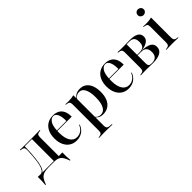

<svg xmlns="http://www.w3.org/2000/svg" viewBox="61 -1428 2425 2425"><g transform="rotate(-45 1274.0 -215.0)"><path d="M214.5 -2.4Q159.7 -2.4 126.6 9.7Q93.5 21.8 73 50.4Q52.4 79 35.5 128.2H26.6Q29.8 91.9 31.5 56.9Q33.1 21.8 31.5 -12.9Q51.6 -12.1 73.4 -11.7Q95.2 -11.3 115.3 -11.3H214.5H333.1V-2.4ZM67.7 1.6 69.4 -8.9Q90.3 -8.9 108.5 -21.4Q126.6 -33.9 140.7 -69Q154.8 -104 164.1 -170.6Q173.4 -237.1 177.4 -346Q178.2 -376.6 166.5 -389.1Q154.8 -401.6 126.6 -404L113.7 -405.6V-414.5Q143.5 -413.7 169 -412.9Q194.4 -412.1 221.8 -412.1H223.4H361.3Q388.7 -412.1 414.1 -412.9Q439.5 -413.7 469.4 -414.5V-405.6L456.5 -404Q427.4 -401.6 416.1 -389.1Q404.8 -376.6 404.8 -346V-207.3H316.9V-405.6L320.2 -403.2H184.7L188.7 -404.8Q185.5 -275.8 176.2 -196Q166.9 -116.1 151.6 -73Q136.3 -29.8 115.3 -14.1Q94.4 1.6 67.7 1.6ZM316.9 -2.4V-207.3H404.8V-2.4ZM316.9 -2.4 317.7 -10.5 387.9 -11.3H323.4H384.7Q405.6 -11.3 427 -11.7Q448.4 -12.1 469.4 -12.9Q468.5 21.8 469.4 56.9Q470.2 91.9 474.2 128.2H464.5Q448.4 79 429.4 50.8Q410.5 22.6 384.7 10.5Q358.9 -1.6 323.4 -2.4Z M704.8 11.3Q650.8 11.3 609.7 -15.3Q568.5 -41.9 545.6 -91.1Q522.6 -140.3 522.6 -207.3Q522.6 -275 545.6 -324.2Q568.5 -373.4 611.7 -400.4Q654.8 -427.4 713.7 -427.4Q761.3 -427.4 797.2 -408.9Q833.1 -390.3 852.8 -350.8Q872.6 -311.3 872.6 -248.4H583.1L582.3 -257.3H786.3Q787.9 -301.6 780.2 -337.9Q772.6 -374.2 755.2 -396.4Q737.9 -418.5 709.7 -418.5Q677.4 -418.5 649.6 -381Q621.8 -343.5 616.9 -255.6V-254Q616.1 -242.7 616.1 -231.5Q616.1 -220.2 616.1 -209.7Q616.1 -120.2 648.4 -68.1Q680.6 -16.1 739.5 -16.1Q779.8 -16.1 813.3 -39.1Q846.8 -62.1 865.3 -109.7L873.4 -106.5Q854.8 -50.8 810.5 -19.8Q766.1 11.3 704.8 11.3Z M1034.7 183.9Q1006.5 183.9 981.5 184.7Q956.5 185.5 926.6 186.3V177.4L939.5 176.6Q967.7 173.4 979 160.9Q990.3 148.4 990.3 117.7V-207.3H1078.2V117.7Q1078.2 137.9 1083.1 150Q1087.9 162.1 1100.4 167.7Q1112.9 173.4 1133.9 175L1165.3 177.4V186.3Q1141.9 185.5 1120.2 185.1Q1098.4 184.7 1077.8 184.3Q1057.3 183.9 1034.7 183.9ZM1192.7 -425.8Q1243.5 -425.8 1279.4 -400Q1315.3 -374.2 1334.7 -325.4Q1354 -276.6 1354 -208.1Q1354 -138.7 1332.7 -89.1Q1311.3 -39.5 1271.4 -13.3Q1231.5 12.9 1175 12.9Q1132.3 12.9 1104 -6.5Q1075.8 -25.8 1068.5 -46L1071.8 -51.6Q1078.2 -33.9 1099.2 -19.4Q1120.2 -4.8 1151.6 -4.8Q1204 -4.8 1232.3 -56.9Q1260.5 -108.9 1260.5 -207.3Q1260.5 -300.8 1234.3 -352Q1208.1 -403.2 1158.9 -403.2Q1126.6 -403.2 1104 -385.9Q1081.5 -368.5 1069.4 -338.7L1066.1 -343.5Q1079 -379.8 1111.3 -402.8Q1143.5 -425.8 1192.7 -425.8ZM990.3 -207.3V-346.8Q990.3 -377.4 979.4 -389.9Q968.5 -402.4 937.9 -405.6L926.6 -406.5V-415.3Q945.2 -414.5 957.7 -414.1Q970.2 -413.7 982.3 -413.7Q1009.7 -413.7 1033.9 -416.5Q1058.1 -419.4 1078.2 -425V-415.3V-207.3Z M1633.9 11.3Q1579.8 11.3 1538.7 -15.3Q1497.6 -41.9 1474.6 -91.1Q1451.6 -140.3 1451.6 -207.3Q1451.6 -275 1474.6 -324.2Q1497.6 -373.4 1540.7 -400.4Q1583.9 -427.4 1642.7 -427.4Q1690.3 -427.4 1726.2 -408.9Q1762.1 -390.3 1781.9 -350.8Q1801.6 -311.3 1801.6 -248.4H1512.1L1511.3 -257.3H1715.3Q1716.9 -301.6 1709.3 -337.9Q1701.6 -374.2 1684.3 -396.4Q1666.9 -418.5 1638.7 -418.5Q1606.5 -418.5 1578.6 -381Q1550.8 -343.5 1546 -255.6V-254Q1545.2 -242.7 1545.2 -231.5Q1545.2 -220.2 1545.2 -209.7Q1545.2 -120.2 1577.4 -68.1Q1609.7 -16.1 1668.5 -16.1Q1708.9 -16.1 1742.3 -39.1Q1775.8 -62.1 1794.4 -109.7L1802.4 -106.5Q1783.9 -50.8 1739.5 -19.8Q1695.2 11.3 1633.9 11.3Z M1965.3 -2.4Q1937.9 -2.4 1912.5 -1.6Q1887.1 -0.8 1857.3 0V-8.9L1870.2 -9.7Q1898.4 -12.9 1909.7 -25.4Q1921 -37.9 1921 -68.5V-346Q1921 -376.6 1909.7 -389.1Q1898.4 -401.6 1870.2 -404L1857.3 -405.6V-414.5Q1887.1 -412.9 1912.1 -412.5Q1937.1 -412.1 1965.3 -412.1H1963.7Q1991.1 -412.1 2019 -413.3Q2046.8 -414.5 2071.8 -414.5Q2154 -414.5 2193.5 -390.7Q2233.1 -366.9 2233.1 -316.9Q2233.1 -275 2194.4 -248Q2155.6 -221 2087.1 -213.7V-212.9Q2173.4 -211.3 2216.1 -186.3Q2258.9 -161.3 2258.9 -109.7Q2258.9 -55.6 2212.9 -27.8Q2166.9 0 2079 0Q2053.2 0 2024.2 -1.2Q1995.2 -2.4 1966.1 -2.4ZM2008.9 -69.4Q2008.9 -44.4 2013.7 -31.5Q2018.5 -18.5 2031.9 -14.1Q2045.2 -9.7 2071 -9.7H2066.1Q2116.1 -9.7 2141.5 -34.7Q2166.9 -59.7 2166.9 -108.9Q2166.9 -158.9 2142.7 -183.1Q2118.5 -207.3 2068.5 -207.3H1985.5V-216.1H2045.2Q2100 -216.1 2122.6 -237.9Q2145.2 -259.7 2145.2 -309.7Q2145.2 -358.9 2125 -381.5Q2104.8 -404 2060.5 -404H2007.3L2008.9 -405.6Z M2378.2 -207.3V-346.8Q2378.2 -377.4 2367.3 -389.9Q2356.5 -402.4 2325.8 -405.6L2314.5 -406.5V-415.3Q2333.1 -414.5 2345.6 -414.1Q2358.1 -413.7 2370.2 -413.7Q2397.6 -413.7 2421.8 -416.5Q2446 -419.4 2466.1 -425V-415.3V-207.3ZM2422.6 -2.4Q2394.4 -2.4 2369.4 -1.6Q2344.4 -0.8 2314.5 0V-8.9L2327.4 -9.7Q2355.6 -12.9 2366.9 -25.4Q2378.2 -37.9 2378.2 -68.5V-207.3H2466.1V-68.5Q2466.1 -37.9 2477.4 -25.4Q2488.7 -12.9 2516.9 -9.7L2530.6 -8.9V0Q2500 -0.8 2475 -1.6Q2450 -2.4 2422.6 -2.4ZM2421.8 -512.9Q2400.8 -512.9 2384.7 -527.4Q2368.5 -541.9 2368.5 -564.5Q2368.5 -587.1 2384.3 -601.6Q2400 -616.1 2421.8 -616.1Q2442.7 -616.1 2458.9 -601.6Q2475 -587.1 2475 -564.5Q2475 -541.9 2458.9 -527.4Q2442.7 -512.9 2421.8 -512.9Z"/></g></svg>

Font: Playfair 144pt SemiCondensed Medium
Style: Regular
Weight: 500
Width: 4
Designer: Claus Eggers Sørensen
Foundry: Claus Eggers Sørensen
Version: Version 2.203